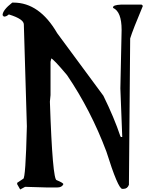

<svg xmlns="http://www.w3.org/2000/svg" viewBox="-20 -1446 1133 1490"><path d="M75.2 -1425.8Q0 -1367.2 0 -1328.1L9.8 -1317.4H13.7Q29.3 -1317.4 46.9 -1333H51.8Q165 -1297.9 165 -1255.9L188.5 -465.8Q178.7 -58.6 160.2 -58.6L113.3 -27.3V-16.6L136.7 24.4L174.8 3.9L343.8 8.8H423.8Q460.9 8.8 471.7 -16.6Q471.7 -26.4 419.9 -47.9Q387.7 -47.9 367.2 -657.2L372.1 -708V-966.8L377 -987.3V-992.2Q391.6 -992.2 500 -863.3Q684.6 -591.8 805.7 -269.5Q896.5 19.5 928.7 19.5H938.5Q968.8 19.5 980.5 -11.7L990.2 -1147.5Q1010.7 -1214.8 1088.9 -1400.4L1079.1 -1410.2H918.9Q857.4 -1407.2 857.4 -1389.6V-1384.8Q923.8 -1355.5 923.8 -1213.9L914.1 -759.8L928.7 -382.8H918.9L914.1 -388.7Q866.2 -532.2 782.2 -703.1L423.8 -1188.5Q286.1 -1425.8 85 -1425.8Z"/></svg>

Font: Elementary Gothic 
Style: Regular
Weight: 400
Designer: Bill Roach / W.K. Roach
Version: Version 1.00 April 18, 2012, initial release